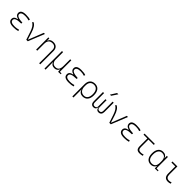

<svg xmlns="http://www.w3.org/2000/svg" viewBox="641 -3160 5749 5749"><g transform="rotate(45 3515.5 -285.0)"><path d="M305.7 9.8Q92.8 9.8 92.8 -127Q92.8 -233.9 230.5 -255.9V-266.1Q107.4 -299.8 107.4 -396.5Q107.4 -527.3 313.5 -527.3Q443.8 -527.3 501 -499L485.4 -456.5Q416.5 -482.4 324.2 -482.4Q154.3 -482.4 154.3 -386.7Q154.3 -290 404.8 -278.3L397.9 -234.4H379.9Q139.6 -234.4 139.6 -131.8Q139.6 -35.2 309.6 -35.2Q370.1 -35.2 410.2 -43Q450.2 -50.8 481.4 -59.6L496.1 -13.7Q419.9 9.8 305.7 9.8Z M848.1 0 765.1 -251.5Q699.7 -452.1 600.1 -490.7L625.5 -527.3Q737.3 -485.8 806.6 -266.1L878.4 -39.1H883.3L1071.8 -517.6H1121.1L912.6 0Z M1618.2 224.6V-338.9Q1618.2 -407.7 1581.5 -445.1Q1544.9 -482.4 1479.5 -482.4Q1311.5 -482.4 1311.5 -293V0H1265.6V-517.6H1307.6L1311 -423.8H1315.4Q1343.8 -527.3 1475.1 -527.3Q1565.4 -527.3 1614.7 -477.5Q1664.1 -427.7 1664.1 -336.9V224.6Z M2041.5 9.8Q1921.9 9.8 1889.6 -89.8H1885.7L1889.2 224.6H1843.3V-517.6H1889.2V-210Q1889.2 -126 1929.2 -80.6Q1969.2 -35.2 2041.5 -35.2Q2115.7 -35.2 2153.8 -82Q2191.9 -128.9 2191.9 -239.3V-517.6H2237.8V-35.6L2309.1 -30.8V0L2200.7 4.9L2193.8 -89.8H2189Q2175.3 -43.5 2135.5 -16.8Q2095.7 9.8 2041.5 9.8Z M2649.4 9.8Q2436.5 9.8 2436.5 -127Q2436.5 -233.9 2574.2 -255.9V-266.1Q2451.2 -299.8 2451.2 -396.5Q2451.2 -527.3 2657.2 -527.3Q2787.6 -527.3 2844.7 -499L2829.1 -456.5Q2760.3 -482.4 2668 -482.4Q2498 -482.4 2498 -386.7Q2498 -290 2748.5 -278.3L2741.7 -234.4H2723.6Q2483.4 -234.4 2483.4 -131.8Q2483.4 -35.2 2653.3 -35.2Q2713.9 -35.2 2753.9 -43Q2793.9 -50.8 2825.2 -59.6L2839.8 -13.7Q2763.7 9.8 2649.4 9.8Z M3238.3 9.8Q3174.8 9.8 3131.6 -22Q3088.4 -53.7 3073.2 -117.2H3069.3V224.6H3023.4V-295.4Q3023.4 -406.2 3080.3 -466.8Q3137.2 -527.3 3240.2 -527.3Q3343.8 -527.3 3400.4 -455.8Q3457 -384.3 3457 -253.9Q3457 -128.4 3399.9 -59.3Q3342.8 9.8 3238.3 9.8ZM3069.3 -242.2Q3069.3 -146 3117.9 -90.6Q3166.5 -35.2 3246.1 -35.2Q3324.7 -35.2 3367.4 -92.3Q3410.2 -149.4 3410.2 -253.9Q3410.2 -363.3 3365.7 -422.9Q3321.3 -482.4 3240.2 -482.4Q3159.2 -482.4 3114.3 -432.4Q3069.3 -382.3 3069.3 -291Z M3909.7 9.8Q3863.8 9.8 3837.9 -17.3Q3812 -44.4 3807.1 -104.5H3804.2Q3798.8 -44.4 3771.7 -17.3Q3744.6 9.8 3696.8 9.8Q3639.6 9.8 3609.4 -25.9Q3579.1 -61.5 3579.1 -127V-517.6H3625V-127Q3625 -83 3643.3 -59.1Q3661.6 -35.2 3696.8 -35.2Q3739.3 -35.2 3761.2 -54.9Q3783.2 -74.7 3783.2 -122.1V-419.9H3828.1V-122.1Q3828.1 -74.7 3848.9 -54.9Q3869.6 -35.2 3909.7 -35.2Q3947.3 -35.2 3966.8 -59.1Q3986.3 -83 3986.3 -127V-517.6H4032.2V-127Q4032.2 -61.5 4000.7 -25.9Q3969.2 9.8 3909.7 9.8ZM3781.2 -609.4 3898.4 -794.9H3952.6L3830.6 -609.4Z M4363.8 0 4280.8 -251.5Q4215.3 -452.1 4115.7 -490.7L4141.1 -527.3Q4252.9 -485.8 4322.3 -266.1L4394 -39.1H4398.9L4587.4 -517.6H4636.7L4428.2 0Z M4993.2 9.8Q4780.3 9.8 4780.3 -127Q4780.3 -233.9 4918 -255.9V-266.1Q4794.9 -299.8 4794.9 -396.5Q4794.9 -527.3 5001 -527.3Q5131.3 -527.3 5188.5 -499L5172.9 -456.5Q5104 -482.4 5011.7 -482.4Q4841.8 -482.4 4841.8 -386.7Q4841.8 -290 5092.3 -278.3L5085.4 -234.4H5067.4Q4827.1 -234.4 4827.1 -131.8Q4827.1 -35.2 4997.1 -35.2Q5057.6 -35.2 5097.7 -43Q5137.7 -50.8 5168.9 -59.6L5183.6 -13.7Q5107.4 9.8 4993.2 9.8Z M5646.5 9.8Q5570.3 9.8 5535.9 -28.6Q5501.5 -66.9 5501.5 -152.3V-473.6H5338.9V-517.6H5774.4V-473.6H5547.4V-152.3Q5547.4 -90.8 5574.2 -63Q5601.1 -35.2 5661.1 -35.2Q5701.7 -35.2 5764.6 -53.7L5771.5 -8.8Q5710.9 9.8 5646.5 9.8Z M6122.1 9.8Q6022.5 9.8 5967.8 -58.3Q5913.1 -126.5 5913.1 -253.9Q5913.1 -384.3 5968 -455.8Q6022.9 -527.3 6123 -527.3Q6189.9 -527.3 6228.5 -497.3Q6267.1 -467.3 6278.3 -418.9H6282.7V-517.6H6328.6V-37.6L6418 -30.3V0L6293.9 4.9L6289.6 -98.6H6285.2Q6279.3 -71.8 6258.3 -46.9Q6237.3 -22 6202.9 -6.1Q6168.5 9.8 6122.1 9.8ZM6282.7 -226.6V-291Q6282.7 -482.4 6123 -482.4Q6044.9 -482.4 6002.4 -422.9Q5960 -363.3 5960 -253.9Q5960 -35.2 6124 -35.2Q6282.7 -35.2 6282.7 -226.6Z M6852.5 9.8Q6765.6 9.8 6724.9 -36.6Q6684.1 -83 6684.1 -180.7V-473.6H6520.5V-517.6H6730V-185.5Q6730 -109.4 6759.8 -73.2Q6789.6 -37.1 6852.5 -37.1Q6890.1 -37.1 6946.3 -55.7L6953.1 -10.7Q6904.8 9.8 6852.5 9.8Z"/></g></svg>

Font: Cascadia Mono NF ExtraLight
Style: Regular
Weight: 200
Monospace: yes
Designer: Aaron Bell
Foundry: Saja Typeworks
Version: Version 2404.023; ttfautohint (v1.8.4)